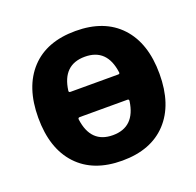

<svg xmlns="http://www.w3.org/2000/svg" viewBox="-102 -664 776 760"><g transform="rotate(-20 286.5 -284.0)"><path d="M182.6 -343.8Q181.6 -336.9 189.5 -336.9H390.6Q397.5 -336.9 396.5 -343.8Q382.8 -448.2 289.6 -448.2Q196.3 -448.2 182.6 -343.8ZM189.5 -230.5Q181.6 -230.5 182.6 -222.7Q196.3 -118.2 289.1 -118.2Q381.8 -118.2 396.5 -222.7Q397.5 -230.5 390.6 -230.5ZM101.6 -485.4Q168 -556.6 289.6 -556.6Q411.1 -556.6 478 -484.9Q544.9 -413.1 544.9 -283.7Q544.9 -154.3 478 -82.5Q411.1 -10.7 289.6 -10.7Q168 -10.7 101.1 -82.5Q34.2 -154.3 34.2 -283.7Q34.2 -413.1 101.6 -485.4Z"/></g></svg>

Font: Gen Jyuu Gothic P Bold
Style: Bold
Weight: 700
Designer: [Source Han Sans]
Ryoko NISHIZUKA  (kana & ideographs); Paul D. Hunt (Latin, Greek & Cyrillic); Wenlong ZHANG  (bopomofo
Version: Version 1.002.20150607